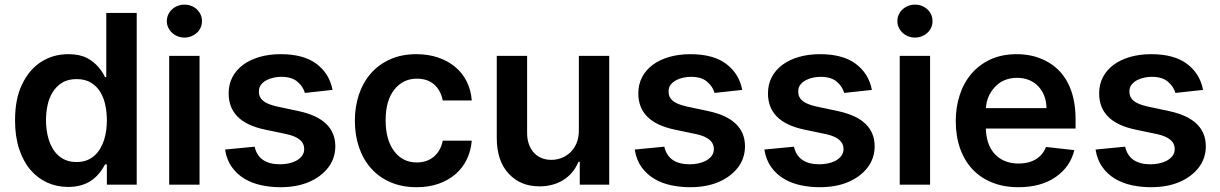

<svg xmlns="http://www.w3.org/2000/svg" viewBox="-20 -782 5166 813"><path d="M43.7 -272Q43.7 -365.1 73.9 -425.4Q104 -488.3 154.8 -520.4Q205.6 -552.6 268.8 -552.6Q293.3 -552.6 312.7 -548.7Q332 -544.7 348 -536.6Q362.9 -528.8 375.2 -518.8Q387.4 -508.9 396.8 -498Q406.2 -487.2 413.2 -476.2Q420.1 -465.2 424.7 -455.3H430V-727.3H558.9V0H432.5V-85.9H424.7Q400.2 -38.4 361.7 -14.4Q323.2 9.6 268.5 9.6Q220.5 9.6 179.3 -9.2Q138.1 -28.1 108 -63.9Q77.8 -99.8 60.7 -152.3Q43.7 -204.9 43.7 -272ZM304.3 -95.9Q328.8 -95.9 347.7 -103.3Q366.5 -110.8 380.7 -123.6Q394.9 -136.4 404.8 -153.6Q414.8 -170.8 421 -190.5Q427.2 -210.2 429.9 -231.4Q432.5 -252.5 432.5 -272.7Q432.5 -304.3 426.3 -335.4Q420.1 -366.5 405.4 -391.3Q390.6 -416.2 365.9 -431.6Q341.3 -447.1 304.3 -447.1Q267.8 -447.1 242.9 -431.6Q218 -416.2 202.8 -391.3Q187.5 -366.5 181.1 -335.4Q174.7 -304.3 174.7 -272.7Q174.7 -252.1 177.6 -231Q180.4 -209.9 186.6 -190.2Q192.8 -170.5 202.9 -153.2Q213.1 -136 227.5 -123.2Q241.8 -110.4 260.8 -103.2Q279.8 -95.9 304.3 -95.9Z M696.4 0V-545.5H824.9V0ZM686.4 -692.5Q686.4 -707.7 692.5 -720.5Q698.5 -733.3 708.8 -742.7Q719.1 -752.1 732.6 -757.3Q746.1 -762.4 761 -762.4Q775.9 -762.4 789.4 -757.3Q802.9 -752.1 813 -742.9Q823.2 -733.7 829.2 -720.9Q835.2 -708.1 835.2 -692.5Q835.2 -677.2 829.2 -664.4Q823.2 -651.6 812.9 -642.4Q802.6 -633.2 789.1 -628Q775.6 -622.9 761 -622.9Q746.4 -622.9 733 -628Q719.5 -633.2 709.2 -642.6Q698.9 -652 692.6 -664.8Q686.4 -677.6 686.4 -692.5Z M932.9 -148.8 1058.2 -160.9Q1074.9 -86.3 1166.5 -86.3Q1181.5 -86.3 1199 -89.5Q1216.6 -92.7 1232.1 -100.3Q1247.5 -108 1257.8 -120.6Q1268.1 -133.2 1268.1 -151.6Q1268.1 -197.4 1194.6 -213.8L1101.6 -233.3Q1023.1 -250 985.4 -288.7Q947.8 -327.4 948.2 -387.1Q948.2 -424.7 964.1 -455.3Q980.1 -485.8 1009.2 -507.5Q1038.4 -529.1 1078.8 -540.8Q1119.3 -552.6 1168.7 -552.6Q1265.3 -552.6 1320 -511.7Q1375 -470.5 1388.1 -401.3L1271 -388.5Q1263.8 -415.1 1239.3 -436.1Q1215.6 -456.7 1170.5 -456.7Q1156.6 -456.7 1140.1 -453.5Q1123.6 -450.3 1109.2 -442.8Q1094.8 -435.4 1085.4 -423.5Q1076 -411.6 1076.3 -394.2Q1076 -370.4 1093.9 -355.3Q1111.9 -340.2 1153.4 -331L1246.4 -311.1Q1399.1 -277.7 1399.9 -163.4Q1399.9 -111.9 1370 -72.8Q1339.1 -33 1287.8 -11.2Q1236.5 10.7 1166.9 10.7Q1126.4 10.7 1087.4 2.5Q1048.3 -5.7 1016.3 -24.5Q984.4 -43.3 962.2 -73.9Q940 -104.4 932.9 -148.8Z M1482.6 -270.6Q1482.6 -329.5 1499.6 -380.9Q1516.7 -432.2 1549.7 -470.3Q1582.7 -508.5 1631.4 -530.5Q1680 -552.6 1743.3 -552.6Q1793.3 -552.6 1834.9 -538.5Q1876.4 -524.5 1907.1 -498.9Q1937.9 -473.4 1956.1 -437.1Q1974.4 -400.9 1977.6 -356.5H1854.8Q1846.2 -399.5 1818.4 -424.2Q1790.5 -448.9 1745 -448.9Q1686.4 -448.9 1649.5 -402.3Q1612.9 -356.2 1612.9 -272.7Q1612.9 -189.6 1649.1 -141.7Q1685 -94.1 1745 -94.1Q1766.3 -94.1 1784.6 -100.3Q1802.9 -106.5 1816.9 -118.3Q1831 -130 1840.7 -147.2Q1850.5 -164.4 1854.8 -186.4H1977.6Q1974.1 -143.1 1956.5 -106.9Q1938.9 -70.7 1908.7 -44.6Q1878.6 -18.5 1837 -3.9Q1795.5 10.7 1744 10.7Q1682.2 10.7 1633.7 -10.3Q1585.2 -31.2 1551.7 -68.7Q1518.1 -106.2 1500.4 -157.8Q1482.6 -209.5 1482.6 -270.6Z M2083.5 -198.2V-545.5H2212V-218Q2212 -194.2 2218.8 -173.7Q2225.5 -153.1 2238.5 -137.8Q2251.4 -122.5 2270.8 -113.8Q2290.1 -105.1 2315 -105.1Q2336.3 -105.1 2357.1 -112.9Q2377.8 -120.7 2394.4 -136.2Q2410.9 -151.6 2421 -175.1Q2431.1 -198.5 2431.1 -229.4V-545.5H2559.7V0H2435V-96.9H2429.3Q2418.7 -71 2402 -51.5Q2385.3 -32 2364 -19Q2342.7 -6 2317.6 0.5Q2292.6 7.1 2265.3 7.1Q2224.4 7.1 2192.3 -5.9Q2160.2 -18.8 2134.2 -46.5Q2083.5 -100.5 2083.5 -198.2Z M2667.6 -148.8 2793 -160.9Q2809.7 -86.3 2901.3 -86.3Q2916.2 -86.3 2933.8 -89.5Q2951.3 -92.7 2966.8 -100.3Q2982.2 -108 2992.5 -120.6Q3002.8 -133.2 3002.8 -151.6Q3002.8 -197.4 2929.3 -213.8L2836.3 -233.3Q2757.8 -250 2720.2 -288.7Q2682.5 -327.4 2682.9 -387.1Q2682.9 -424.7 2698.9 -455.3Q2714.8 -485.8 2744 -507.5Q2773.1 -529.1 2813.6 -540.8Q2854 -552.6 2903.4 -552.6Q3000 -552.6 3054.7 -511.7Q3109.7 -470.5 3122.9 -401.3L3005.7 -388.5Q2998.6 -415.1 2974.1 -436.1Q2950.3 -456.7 2905.2 -456.7Q2891.3 -456.7 2874.8 -453.5Q2858.3 -450.3 2843.9 -442.8Q2829.5 -435.4 2820.1 -423.5Q2810.7 -411.6 2811.1 -394.2Q2810.7 -370.4 2828.7 -355.3Q2846.6 -340.2 2888.1 -331L2981.2 -311.1Q3133.9 -277.7 3134.6 -163.4Q3134.6 -111.9 3104.8 -72.8Q3073.9 -33 3022.5 -11.2Q2971.2 10.7 2901.6 10.7Q2861.2 10.7 2822.1 2.5Q2783 -5.7 2751.1 -24.5Q2719.1 -43.3 2696.9 -73.9Q2674.7 -104.4 2667.6 -148.8Z M3216.6 -148.8 3342 -160.9Q3358.7 -86.3 3450.3 -86.3Q3465.2 -86.3 3482.8 -89.5Q3500.4 -92.7 3515.8 -100.3Q3531.2 -108 3541.5 -120.6Q3551.8 -133.2 3551.8 -151.6Q3551.8 -197.4 3478.3 -213.8L3385.3 -233.3Q3306.8 -250 3269.2 -288.7Q3231.5 -327.4 3231.9 -387.1Q3231.9 -424.7 3247.9 -455.3Q3263.8 -485.8 3293 -507.5Q3322.1 -529.1 3362.6 -540.8Q3403.1 -552.6 3452.4 -552.6Q3549 -552.6 3603.7 -511.7Q3658.7 -470.5 3671.9 -401.3L3554.7 -388.5Q3547.6 -415.1 3523.1 -436.1Q3499.3 -456.7 3454.2 -456.7Q3440.3 -456.7 3423.8 -453.5Q3407.3 -450.3 3392.9 -442.8Q3378.6 -435.4 3369.1 -423.5Q3359.7 -411.6 3360.1 -394.2Q3359.7 -370.4 3377.7 -355.3Q3395.6 -340.2 3437.1 -331L3530.2 -311.1Q3682.9 -277.7 3683.6 -163.4Q3683.6 -111.9 3653.8 -72.8Q3622.9 -33 3571.6 -11.2Q3520.2 10.7 3450.6 10.7Q3410.2 10.7 3371.1 2.5Q3332 -5.7 3300.1 -24.5Q3268.1 -43.3 3245.9 -73.9Q3223.7 -104.4 3216.6 -148.8Z M3789.8 0V-545.5H3918.3V0ZM3779.8 -692.5Q3779.8 -707.7 3785.9 -720.5Q3791.9 -733.3 3802.2 -742.7Q3812.5 -752.1 3826 -757.3Q3839.5 -762.4 3854.4 -762.4Q3869.3 -762.4 3882.8 -757.3Q3896.3 -752.1 3906.4 -742.9Q3916.5 -733.7 3922.6 -720.9Q3928.6 -708.1 3928.6 -692.5Q3928.6 -677.2 3922.6 -664.4Q3916.5 -651.6 3906.2 -642.4Q3896 -633.2 3882.5 -628Q3869 -622.9 3854.4 -622.9Q3839.8 -622.9 3826.3 -628Q3812.9 -633.2 3802.6 -642.6Q3792.3 -652 3786 -664.8Q3779.8 -677.6 3779.8 -692.5Z M4027 -269.5Q4027 -327.8 4043.7 -379.3Q4060.4 -430.8 4093 -469.3Q4125.7 -507.8 4173.8 -530.2Q4221.9 -552.6 4285.2 -552.6Q4319.6 -552.6 4350 -545.6Q4380.3 -538.7 4409.1 -523.8Q4437.5 -509.2 4460.6 -486.9Q4483.7 -464.5 4500.2 -433.8Q4516.7 -403.1 4525.6 -364Q4534.4 -324.9 4534.4 -277V-237.6H4154.5Q4155.2 -205.3 4164.2 -178.1Q4173.3 -150.9 4190.9 -131.2Q4208.5 -111.5 4234.2 -100.5Q4259.9 -89.5 4293.7 -89.5Q4335.6 -89.5 4365.8 -107.4Q4396 -125.4 4409.1 -159.8L4529.1 -146.3Q4512.1 -75.3 4449.9 -32.3Q4387.8 10.7 4291.9 10.7Q4230.5 10.7 4181.3 -9.1Q4132.1 -28.8 4097.8 -65.3Q4063.6 -101.9 4045.3 -153.8Q4027 -205.6 4027 -269.5ZM4154.8 -324.2H4411.2Q4410.9 -351.9 4402 -375.4Q4393.1 -398.8 4377 -416Q4360.8 -433.2 4338.1 -442.8Q4315.3 -452.4 4286.9 -452.4Q4229.4 -452.4 4193.5 -414.4Q4157.7 -376.4 4154.8 -324.2Z M4619 -148.8 4744.3 -160.9Q4761 -86.3 4852.6 -86.3Q4867.5 -86.3 4885.1 -89.5Q4902.7 -92.7 4918.1 -100.3Q4933.6 -108 4943.9 -120.6Q4954.2 -133.2 4954.2 -151.6Q4954.2 -197.4 4880.7 -213.8L4787.6 -233.3Q4709.2 -250 4671.5 -288.7Q4633.9 -327.4 4634.2 -387.1Q4634.2 -424.7 4650.2 -455.3Q4666.2 -485.8 4695.3 -507.5Q4724.4 -529.1 4764.9 -540.8Q4805.4 -552.6 4854.8 -552.6Q4951.3 -552.6 5006 -511.7Q5061.1 -470.5 5074.2 -401.3L4957 -388.5Q4949.9 -415.1 4925.4 -436.1Q4901.6 -456.7 4856.5 -456.7Q4842.7 -456.7 4826.2 -453.5Q4809.7 -450.3 4795.3 -442.8Q4780.9 -435.4 4771.5 -423.5Q4762.1 -411.6 4762.4 -394.2Q4762.1 -370.4 4780 -355.3Q4797.9 -340.2 4839.5 -331L4932.5 -311.1Q5085.2 -277.7 5085.9 -163.4Q5085.9 -111.9 5056.1 -72.8Q5025.2 -33 4973.9 -11.2Q4922.6 10.7 4853 10.7Q4812.5 10.7 4773.4 2.5Q4734.4 -5.7 4702.4 -24.5Q4670.5 -43.3 4648.3 -73.9Q4626.1 -104.4 4619 -148.8Z"/></svg>

Font: Inter P Semi Bold
Style: Regular
Weight: 600
Designer: Rasmus Andersson
Foundry: rsms
Version: Version 3.018;git-588b23468